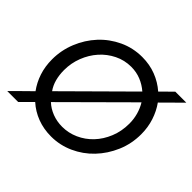

<svg xmlns="http://www.w3.org/2000/svg" viewBox="-163 -924 1148 1148"><g transform="rotate(45 410.5 -350.0)"><path d="M107 4H15Q45 -26 75 -56Q105 -86 135 -115Q104 -157 87 -208.5Q70 -260 70 -320Q70 -397 99 -468Q128 -539 178 -593Q228 -647 296 -679Q364 -711 442 -711Q505 -711 559 -690Q613 -669 655 -632Q673 -650 691.5 -668Q710 -686 728 -704H821Q791 -674 760.5 -644Q730 -614 700 -584Q730 -542 747 -490Q764 -438 764 -380Q764 -299 733.5 -228Q703 -157 652 -103.5Q601 -50 533.5 -19.5Q466 11 392 11Q329 11 275 -9.5Q221 -30 179 -68ZM166 -325Q166 -284 175.5 -248.5Q185 -213 205 -185Q302 -280 396.5 -375Q491 -470 588 -565Q557 -592 519 -607.5Q481 -623 437 -623Q380 -623 330.5 -598.5Q281 -574 244.5 -533Q208 -492 187 -438Q166 -384 166 -325ZM669 -375Q669 -413 659 -449Q649 -485 630 -516Q533 -419 438 -325Q343 -231 246 -134Q275 -107 314 -92Q353 -77 398 -77Q451 -77 500 -99Q549 -121 586.5 -160.5Q624 -200 646.5 -255Q669 -310 669 -375Z"/></g></svg>

Font: Rosa Sans
Style: Italic
Weight: 400
Italic angle: -12°
Designer: Pentagram / MCKL
Foundry: Pentagram / MCKL
Version: Version 1.005;September 16, 2019;FontCreator 11.5.0.2425 64-